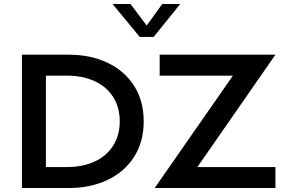

<svg xmlns="http://www.w3.org/2000/svg" viewBox="-20 -942 1430 962"><path d="M700 -334Q700 -231 651.5 -155.5Q603 -80 518 -40Q433 0 325 0H90V-668H325Q433 -668 518 -628Q603 -588 651.5 -512.5Q700 -437 700 -334ZM580 -334Q580 -403 547.5 -455Q515 -507 455 -535Q395 -563 315 -563H210V-105H315Q395 -105 455 -133Q515 -161 547.5 -213Q580 -265 580 -334ZM969 -105H1360V0H755L1147 -563H780V-668H1360ZM680 -757 544 -922H634L715 -814L793 -922H883L750 -757Z"/></svg>

Font: Madhuban Medium
Style: Regular
Weight: 500
Designer: jaikishan Patel
Foundry: MagicType
Version: Version 1.000